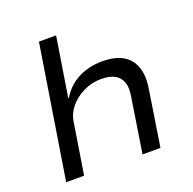

<svg xmlns="http://www.w3.org/2000/svg" viewBox="-125 -831 960 957"><g transform="rotate(-20 355.0 -352.5)"><path d="M67 0 179 -705H270L220 -390H223Q259 -449 315.5 -477Q372 -505 440 -505Q508 -505 549.5 -481Q591 -457 607.5 -410.5Q624 -364 613 -296L567 0H472L517 -290Q525 -334 515.5 -363Q506 -392 479.5 -408Q453 -424 406 -424Q356 -424 312 -402.5Q268 -381 239.5 -346.5Q211 -312 205 -271L162 0Z"/></g></svg>

Font: Nunito Sans 7pt SemiExpanded
Style: Italic
Weight: 400
Width: 6
Italic angle: -9°
Designer: Vernon Adams
Foundry: Vernon Adams
Version: Version 3.101;gftools[0.9.27]